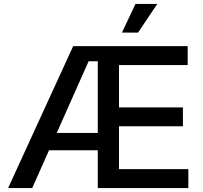

<svg xmlns="http://www.w3.org/2000/svg" viewBox="-20 -964 1040 984"><path d="M21.5 0 355 -727.5H941.9V-630.4H589.8V-413.6H917.5V-316.9H589.8V-97.2H945.3V0H481V-649.9H434.1L145 0ZM189.5 -193.8V-282.7H535.6V-193.8ZM605 -796.9 674.3 -943.8H786.1L687.5 -796.9Z"/></svg>

Font: V-Inter
Style: Medium-500
Weight: 500
Designer: Rasmus Andersson
Foundry: rsms
Version: Version 4.000;git-4146feb